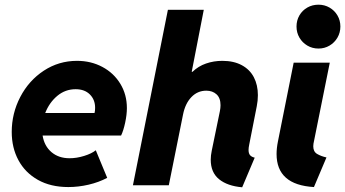

<svg xmlns="http://www.w3.org/2000/svg" viewBox="-20 -794 1479 823"><path d="M30.3 -228.5Q30.3 -308.1 66.9 -378.4Q103.5 -448.7 167.7 -491Q231.9 -533.2 310.1 -533.2Q370.1 -533.2 418.9 -507.1Q467.8 -481 495.8 -434.8Q523.9 -388.7 523.9 -330.6Q523.9 -302.7 516.6 -268.6Q509.3 -234.4 499 -212.9H162.6Q169.9 -168 200.7 -141.8Q231.4 -115.7 278.3 -115.7Q308.6 -115.7 340.8 -125.7Q373 -135.7 390.6 -149.9L439.5 -31.7Q403.8 -12.7 359.9 -2.4Q315.9 7.8 272.9 7.8Q197.3 7.8 142.6 -22.9Q87.9 -53.7 59.1 -107.2Q30.3 -160.6 30.3 -228.5ZM385.3 -309.6Q387.7 -319.3 387.7 -332Q387.7 -366.7 365.2 -389.2Q342.8 -411.6 304.2 -411.6Q259.8 -411.6 225.6 -383.1Q191.4 -354.5 173.8 -309.6Z M883.3 -109.4Q883.3 -127.4 887.7 -148.4L922.4 -316.9Q925.3 -331.5 925.3 -342.8Q925.3 -374 908.2 -389.6Q891.1 -405.3 864.3 -405.3Q826.7 -405.3 800.3 -377.7Q773.9 -350.1 764.6 -303.2L703.6 0H549.8L699.7 -752H853.5L801.8 -486.3H805.2Q830.1 -510.3 863 -521.7Q896 -533.2 933.1 -533.2Q981.9 -533.2 1016.4 -514.6Q1050.8 -496.1 1068.1 -462.9Q1085.4 -429.7 1085.4 -386.2Q1085.4 -362.3 1080.6 -338.4L1048.3 -174.3Q1045.4 -160.6 1045.4 -151.4Q1045.4 -136.2 1052 -128.7Q1058.6 -121.1 1071.8 -118.2L1018.1 8.8Q955.1 3.4 919.2 -25.6Q883.3 -54.7 883.3 -109.4Z M1165.5 -133.8Q1165.5 -158.7 1171.4 -188L1238.8 -525.4H1393.6L1323.7 -178.2Q1322.8 -174.3 1322.8 -167Q1322.8 -144 1339.1 -134.3Q1355.5 -124.5 1379.4 -119.1L1325.7 7.8Q1165.5 -1.5 1165.5 -133.8ZM1251 -680.2Q1251 -706.5 1263.4 -728Q1275.9 -749.5 1297.4 -761.7Q1318.8 -773.9 1345.2 -773.9Q1371.1 -773.9 1392.6 -761.5Q1414.1 -749 1426.5 -727.8Q1439 -706.5 1439 -680.2Q1439 -654.3 1426.5 -632.8Q1414.1 -611.3 1392.6 -598.6Q1371.1 -585.9 1345.2 -585.9Q1318.8 -585.9 1297.4 -598.6Q1275.9 -611.3 1263.4 -632.8Q1251 -654.3 1251 -680.2Z"/></svg>

Font: Reddit Sans Fudge ExBold Italic
Style: Regular
Weight: 800
Italic angle: -11.25°
Designer: Stephen Hutchings
Version: Version 1.013